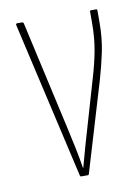

<svg xmlns="http://www.w3.org/2000/svg" viewBox="-63 -524 413 568"><g transform="rotate(-10 144.0 -239.5)"><path d="M135 0Q133 0 132 -3L24 -474Q23 -479 28 -479H42Q46 -479 47 -475L120 -149Q127 -117 133.5 -86.5Q140 -56 145 -24H146Q155 -57 163.5 -87.5Q172 -118 182 -151L219 -278Q232 -321 239 -359Q246 -397 246 -442V-476Q246 -479 249 -479H265Q268 -479 268 -475V-441Q268 -392 259.5 -351.5Q251 -311 239 -270L159 -3Q158 0 156 0Z"/></g></svg>

Font: Sofia Sans Extra Condensed Thin
Style: Regular
Weight: 250
Version: Version 4.100